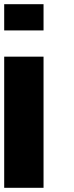

<svg xmlns="http://www.w3.org/2000/svg" viewBox="-20 -895 352 915"><path d="M0 0H187.5V-625H0ZM0 -750H187.5V-875H0Z"/></svg>

Font: Faithful 32x
Style: Semibold
Weight: 400
Foundry: Faithful Resource Pack
Version: Version 1.0; January 27, 2023